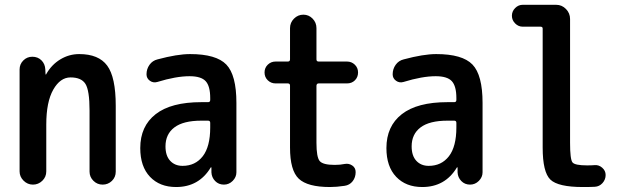

<svg xmlns="http://www.w3.org/2000/svg" viewBox="-20 -750 2540 780"><path d="M59.6 -53.7V-467.8Q59.6 -489.3 74.7 -504.4Q89.8 -519.5 111.3 -519.5Q133.8 -519.5 148.4 -504.9Q163.1 -490.2 164.1 -467.8L165 -448.2Q165 -447.3 166 -447.3Q168 -447.3 168 -449.2Q189.5 -487.3 225.1 -508.8Q260.7 -530.3 301.8 -530.3Q380.9 -530.3 415.5 -483.4Q450.2 -436.5 450.2 -320.3V-52.7Q450.2 -30.3 434.6 -15.1Q418.9 0 397 0Q375 0 359.4 -15.6Q343.8 -31.2 343.8 -52.7V-300.8Q343.8 -382.8 327.1 -409.2Q310.5 -435.5 266.6 -435.5Q224.6 -435.5 196.3 -385.7Q168 -335.9 168 -244.1V-53.7Q168 -31.2 151.9 -15.6Q135.7 0 113.8 0Q91.8 0 75.7 -16.1Q59.6 -32.2 59.6 -53.7Z M797.9 -259.8Q724.6 -259.8 688.5 -232.4Q652.3 -205.1 652.3 -155.3Q652.3 -117.2 671.4 -96.7Q690.4 -76.2 721.7 -76.2Q773.4 -76.2 803.7 -115.2Q834 -154.3 834 -232.4V-251Q834 -259.8 825.2 -259.8ZM695.3 9.8Q628.9 9.8 589.4 -31.7Q549.8 -73.2 549.8 -148.4Q549.8 -237.3 612.3 -286.1Q674.8 -335 797.9 -335H825.2Q834 -335 834 -343.8V-351.6Q834 -400.4 815.4 -420.4Q796.9 -440.4 750 -440.4Q695.3 -440.4 619.1 -417Q602.5 -412.1 588.9 -421.9Q575.2 -431.6 575.2 -448.2Q575.2 -469.7 587.4 -486.8Q599.6 -503.9 620.1 -508.8Q700.2 -530.3 752 -530.3Q858.4 -530.3 899.4 -487.8Q940.4 -445.3 940.4 -332V-49.8Q940.4 -30.3 925.3 -15.1Q910.2 0 889.6 0Q868.2 0 854 -14.6Q839.8 -29.3 838.9 -49.8V-69.3Q838.9 -70.3 837.9 -70.3Q835.9 -70.3 835.9 -69.3Q788.1 9.8 695.3 9.8Z M1099.6 -411.1Q1081.1 -411.1 1067.9 -423.8Q1054.7 -436.5 1054.7 -455.6Q1054.7 -474.6 1067.9 -487.3Q1081.1 -500 1099.6 -500H1149.4Q1158.2 -500 1158.2 -508.8V-635.7Q1158.2 -658.2 1174.3 -674.3Q1190.4 -690.4 1212.4 -690.4Q1234.4 -690.4 1250 -674.3Q1265.6 -658.2 1265.6 -635.7V-508.8Q1265.6 -500 1274.4 -500H1389.6Q1408.2 -500 1421.4 -487.3Q1434.6 -474.6 1434.6 -455.6Q1434.6 -436.5 1421.9 -423.8Q1409.2 -411.1 1389.6 -411.1H1274.4Q1266.6 -411.1 1265.6 -402.3V-169.9Q1265.6 -111.3 1278.8 -95.7Q1292 -80.1 1339.8 -80.1Q1362.3 -80.1 1380.9 -84Q1397.5 -86.9 1411.1 -77.6Q1424.8 -68.4 1424.8 -50.8Q1424.8 -29.3 1412.6 -13.7Q1400.4 2 1379.9 4.9Q1347.7 9.8 1320.3 9.8Q1229.5 9.8 1193.8 -23.9Q1158.2 -57.6 1158.2 -150.4V-402.3Q1158.2 -411.1 1149.4 -411.1Z M1797.9 -259.8Q1724.6 -259.8 1688.5 -232.4Q1652.3 -205.1 1652.3 -155.3Q1652.3 -117.2 1671.4 -96.7Q1690.4 -76.2 1721.7 -76.2Q1773.4 -76.2 1803.7 -115.2Q1834 -154.3 1834 -232.4V-251Q1834 -259.8 1825.2 -259.8ZM1695.3 9.8Q1628.9 9.8 1589.4 -31.7Q1549.8 -73.2 1549.8 -148.4Q1549.8 -237.3 1612.3 -286.1Q1674.8 -335 1797.9 -335H1825.2Q1834 -335 1834 -343.8V-351.6Q1834 -400.4 1815.4 -420.4Q1796.9 -440.4 1750 -440.4Q1695.3 -440.4 1619.1 -417Q1602.5 -412.1 1588.9 -421.9Q1575.2 -431.6 1575.2 -448.2Q1575.2 -469.7 1587.4 -486.8Q1599.6 -503.9 1620.1 -508.8Q1700.2 -530.3 1752 -530.3Q1858.4 -530.3 1899.4 -487.8Q1940.4 -445.3 1940.4 -332V-49.8Q1940.4 -30.3 1925.3 -15.1Q1910.2 0 1889.6 0Q1868.2 0 1854 -14.6Q1839.8 -29.3 1838.9 -49.8V-69.3Q1838.9 -70.3 1837.9 -70.3Q1835.9 -70.3 1835.9 -69.3Q1788.1 9.8 1695.3 9.8Z M2103.5 -641.6Q2085.9 -641.6 2072.8 -654.8Q2059.6 -668 2059.6 -686Q2059.6 -704.1 2072.8 -717.3Q2085.9 -730.5 2103.5 -730.5H2239.3Q2262.7 -730.5 2279.3 -713.4Q2295.9 -696.3 2295.9 -672.9V-169.9Q2295.9 -102.5 2305.7 -90.3Q2315.4 -78.1 2365.2 -78.1Q2383.8 -78.1 2394.5 -79.1Q2412.1 -81.1 2426.3 -68.8Q2440.4 -56.6 2440.4 -39.1Q2440.4 -20.5 2427.7 -6.3Q2415 7.8 2396.5 8.8Q2381.8 9.8 2347.7 9.8Q2247.1 9.8 2215.8 -20.5Q2184.6 -50.8 2184.6 -150.4V-633.8Q2184.6 -641.6 2175.8 -641.6Z"/></svg>

Font: Rounded Mgen+ 2m medium
Style: Regular
Weight: 500
Designer: [Source Han Sans]
Ryoko NISHIZUKA  (kana & ideographs); Paul D. Hunt (Latin, Greek & Cyrillic); Wenlong ZHANG  (bopomofo
Version: Version 1.059.20150602